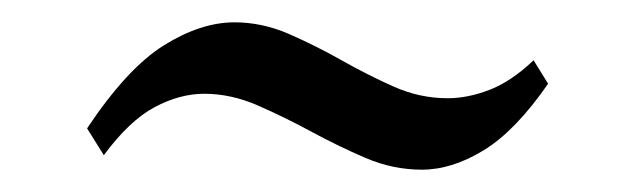

<svg xmlns="http://www.w3.org/2000/svg" viewBox="-20 -437 570 172"><path d="M58 -322Q94 -376 127 -396.5Q160 -417 190 -417Q215 -417 239 -406.5Q263 -396 286 -383Q309 -370 332.5 -359.5Q356 -349 381 -349Q399 -349 418.5 -356.5Q438 -364 458 -383L471 -362Q442 -320 413.5 -302.5Q385 -285 358 -285Q332 -285 307.5 -295.5Q283 -306 259 -319Q235 -332 211 -342.5Q187 -353 163 -353Q141 -353 118.5 -341Q96 -329 73 -298Z"/></svg>

Font: PT Serif
Style: Regular
Weight: 400
Designer: A.Korolkova, O.Umpeleva, V.Yefimov
Foundry: ParaType Ltd
Version: Version 1.000W OFL; ttfautohint (v1.6)